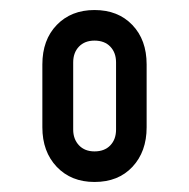

<svg xmlns="http://www.w3.org/2000/svg" viewBox="-20 -780 377 383"><path d="M168.5 -417Q122 -417 93.2 -447.2Q64.5 -477.5 64.5 -526V-651.5Q64.5 -700.5 93.2 -730.2Q122 -760 168.5 -760Q215.5 -760 244 -730.2Q272.5 -700.5 272.5 -651.5V-526Q272.5 -477.5 244.2 -447.2Q216 -417 168.5 -417ZM168.5 -478Q188.5 -478 200 -490Q211.5 -502 211.5 -521.5V-655.5Q211.5 -675 200 -687Q188.5 -699 168.5 -699Q149 -699 137.5 -687Q126 -675 126 -655.5V-521.5Q126 -502.5 137.5 -490.2Q149 -478 168.5 -478Z"/></svg>

Font: Mohave Medium
Style: Regular
Weight: 500
Designer: Gumpita Rahayu
Foundry: Tokotype
Version: Version 2.003